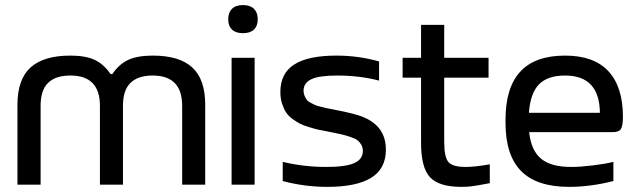

<svg xmlns="http://www.w3.org/2000/svg" viewBox="-20 -728 2520 757"><path d="M48.8 -314.9Q48.8 -415 100.3 -461.9Q151.9 -508.8 257.8 -508.8Q316.4 -508.8 352.3 -492.4Q388.2 -476.1 416 -436H422.9Q449.7 -475.6 486.3 -492.2Q522.9 -508.8 582 -508.8Q687.5 -508.8 738.3 -461.9Q789.1 -415 789.1 -314.9V0H698.2V-311Q698.2 -430.2 582 -430.2Q523.9 -430.2 494.4 -401.1Q464.8 -372.1 464.8 -311V0H374V-311Q374 -430.2 257.8 -430.2Q199.2 -430.2 169.7 -401.4Q140.1 -372.6 140.1 -311V0H48.8Z M893.1 -500H983.9V0H893.1ZM879.9 -650.9V-652.8Q879.9 -678.7 894.8 -693.4Q909.7 -708 938 -708Q966.3 -708 981.2 -693.4Q996.1 -678.7 996.1 -652.8V-650.9Q996.1 -625.5 981.2 -611.3Q966.3 -597.2 938 -597.2Q909.7 -597.2 894.8 -611.3Q879.9 -625.5 879.9 -650.9Z M1284.7 -207Q1279.8 -208 1270 -210Q1246.6 -214.4 1234.1 -217Q1221.7 -219.7 1199.2 -226.6Q1176.8 -233.4 1163.6 -240Q1150.4 -246.6 1133.5 -258.8Q1116.7 -271 1107.7 -285.2Q1098.6 -299.3 1092 -319.8Q1085.4 -340.3 1085.4 -365.2Q1085.4 -438.5 1139.9 -473.6Q1194.3 -508.8 1306.6 -508.8Q1392.6 -508.8 1474.6 -485.8V-410.2Q1397.5 -430.2 1309.6 -430.2Q1237.8 -430.2 1207.3 -415.5Q1176.8 -400.9 1176.8 -370.1Q1176.8 -359.4 1180.7 -350.6Q1184.6 -341.8 1189 -335.4Q1193.4 -329.1 1204.1 -323.2Q1214.8 -317.4 1221.2 -314.5Q1227.5 -311.5 1242.9 -307.6Q1258.3 -303.7 1264.9 -302.2Q1271.5 -300.8 1289.1 -297.4Q1293.9 -296.4 1296.4 -295.9Q1376.5 -280.8 1409.7 -267.6Q1493.2 -233.9 1500.5 -155.3Q1501.5 -147 1501.5 -138.2Q1501.5 -63 1443.6 -27.1Q1385.7 8.8 1270.5 8.8Q1181.2 8.8 1094.7 -14.2V-89.8Q1177.2 -69.8 1266.6 -69.8Q1342.8 -69.8 1376.7 -85Q1410.6 -100.1 1410.6 -132.8Q1410.6 -147 1404.3 -157.7Q1397.9 -168.5 1388.9 -175.3Q1379.9 -182.1 1361.3 -188.2Q1342.8 -194.3 1327.6 -198Q1312.5 -201.7 1284.7 -207Z M1815.4 -69.8Q1852.5 -69.8 1911.1 -80.1V-5.9Q1903.8 -4.4 1888.9 -1.7Q1874 1 1868.4 2Q1862.8 2.9 1851.8 4.6Q1840.8 6.3 1834 7.1Q1827.1 7.8 1817.9 8.3Q1808.6 8.8 1799.3 8.8Q1710.9 8.8 1675.5 -29.1Q1640.1 -66.9 1640.1 -165V-421.9H1567.4V-500H1640.1V-629.9H1731.4V-500H1906.2V-421.9H1731.4V-168.9Q1731.4 -108.4 1748 -89.1Q1764.6 -69.8 1815.4 -69.8Z M2436 -268.1Q2436 -232.4 2428.2 -219.7Q2420.4 -207 2396 -207H2066.4Q2073.7 -135.3 2113 -102.5Q2152.3 -69.8 2231.4 -69.8Q2267.6 -69.8 2316.2 -75.7Q2364.7 -81.5 2398.4 -89.8V-14.2Q2307.6 8.8 2224.1 8.8Q2096.2 8.8 2034.7 -53.5Q1973.1 -115.7 1973.1 -244.1V-255.9Q1973.1 -382.8 2031.5 -445.8Q2089.8 -508.8 2208 -508.8Q2321.8 -508.8 2378.9 -447Q2436 -385.3 2436 -268.1ZM2065.4 -283.2H2345.2Q2343.8 -430.2 2208 -430.2Q2138.7 -430.2 2104.7 -395Q2070.8 -359.9 2065.4 -283.2Z"/></svg>

Font: LT Wave Text
Style: Regular
Weight: 400
Designer: Daniel Lyons
Version: Version 2.5 (Glyphs App)